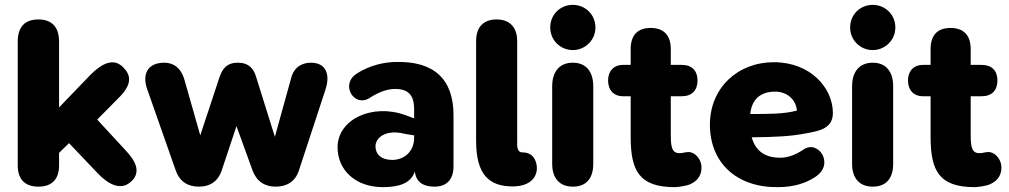

<svg xmlns="http://www.w3.org/2000/svg" viewBox="-20 -759 4153 790"><path d="M138 9C194 9 223 -22 223 -78V-130L264 -170L383 -45C426 0 476 25 516 -9C563 -48 539 -95 499 -138L380 -267L466 -354C526 -412 519 -450 487 -482C447 -523 398 -497 353 -452L223 -317V-588C223 -648 193 -679 138 -679C82 -679 53 -648 53 -588V-78C53 -22 82 9 138 9Z M799 9C844 9 878 -13 893 -60L953 -240L1019 -58C1036 -12 1070 9 1114 9C1159 9 1195 -11 1210 -58L1319 -390C1339 -450 1324 -501 1259 -501C1229 -501 1191 -488 1178 -438L1111 -196L1034 -442C1024 -476 1004 -501 959 -501C913 -501 895 -476 883 -441L804 -202L740 -427C725 -483 691 -501 656 -501C586 -501 564 -452 586 -391L703 -58C720 -10 754 9 799 9Z M1555 11C1623 11 1670 -5 1687 -53C1692 -7 1726 9 1767 9C1819 9 1846 -21 1846 -75V-285C1846 -434 1765 -508 1609 -504C1572 -504 1505 -494 1448 -456C1378 -412 1437 -315 1501 -356C1547 -386 1581 -393 1607 -393C1665 -393 1684 -361 1684 -310V-272L1649 -285C1512 -335 1369 -268 1369 -153C1369 -60 1442 11 1555 11ZM1525 -157C1525 -195 1571 -228 1647 -208L1684 -202V-191C1684 -137 1644 -101 1594 -101C1548 -101 1525 -125 1525 -157Z M2189 -67C2189 -86 2181 -132 2130 -132C2106 -132 2108 -159 2108 -177V-590C2108 -646 2078 -679 2023 -679C1968 -679 1939 -646 1939 -590V-179C1939 -40 1993 8 2089 8C2163 8 2189 -31 2189 -67Z M2337 9C2392 9 2421 -25 2421 -85V-404C2421 -465 2391 -501 2337 -501C2283 -501 2252 -465 2252 -404V-85C2252 -25 2283 9 2337 9ZM2337 -553C2388 -553 2430 -594 2430 -646C2430 -699 2388 -739 2337 -739C2285 -739 2244 -699 2244 -646C2244 -594 2285 -553 2337 -553Z M2756 11C2767 11 2801 7 2820 -1C2855 -17 2869 -44 2866 -78C2862 -109 2836 -137 2807 -133C2794 -132 2794 -130 2780 -129C2743 -126 2740 -157 2740 -207V-363H2785C2827 -363 2850 -387 2850 -428C2850 -468 2827 -492 2785 -492H2740V-557C2740 -614 2711 -644 2657 -644C2603 -644 2575 -614 2575 -557V-492H2542C2507 -492 2482 -468 2482 -428C2482 -387 2507 -363 2542 -363H2575V-196C2575 -58 2609 11 2756 11Z M3181 11C3245 11 3295 -5 3333 -30C3418 -83 3346 -187 3285 -143C3255 -123 3223 -110 3190 -110C3130 -110 3089 -136 3073 -194C3168 -195 3234 -198 3295 -210C3349 -220 3407 -229 3407 -294C3407 -397 3315 -503 3164 -503C3015 -503 2901 -397 2901 -246C2901 -91 3009 13 3181 11ZM3067 -290C3073 -351 3110 -382 3169 -382C3218 -382 3255 -350 3259 -304C3204 -289 3134 -290 3067 -290Z M3571 9C3626 9 3655 -25 3655 -85V-404C3655 -465 3625 -501 3571 -501C3517 -501 3486 -465 3486 -404V-85C3486 -25 3517 9 3571 9ZM3571 -553C3622 -553 3664 -594 3664 -646C3664 -699 3622 -739 3571 -739C3519 -739 3478 -699 3478 -646C3478 -594 3519 -553 3571 -553Z M3990 11C4001 11 4035 7 4054 -1C4089 -17 4103 -44 4100 -78C4096 -109 4070 -137 4041 -133C4028 -132 4028 -130 4014 -129C3977 -126 3974 -157 3974 -207V-363H4019C4061 -363 4084 -387 4084 -428C4084 -468 4061 -492 4019 -492H3974V-557C3974 -614 3945 -644 3891 -644C3837 -644 3809 -614 3809 -557V-492H3776C3741 -492 3716 -468 3716 -428C3716 -387 3741 -363 3776 -363H3809V-196C3809 -58 3843 11 3990 11Z"/></svg>

Font: SN Pro Heavy
Style: Regular
Weight: 800
Designer: Tobias Whetton
Foundry: Supernotes
Version: Version 1.001;Glyphs 3.2 (3249)